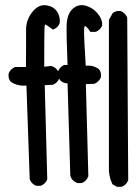

<svg xmlns="http://www.w3.org/2000/svg" viewBox="-20 -716 540 748"><path d="M433.6 10.7 419.9 2.9 418.5 2.4 417.5 0.5Q402.3 -30.8 404.3 -68.4V-637.7V-639.2L405.3 -640.6L418 -663.1L418.5 -664.1L418.9 -664.6Q430.7 -675.3 449.7 -672.9H450.7L451.7 -672.4Q460 -668.5 465.8 -662.6Q471.7 -656.7 475.1 -648.9L475.6 -647.5V-646.5L479.5 -14.6V-13.7L479 -12.7Q472.2 4.4 455.1 11.2L454.1 11.7H453.1H436.5H435.1ZM120.1 7.3Q103 0.5 96.2 -16.6L95.7 -17.1V-18.6L83 -382.8Q48.8 -379.4 22 -397.5L21.5 -397.9L21 -398.9Q11.2 -410.2 13.7 -429.2V-430.2L14.2 -431.2Q21 -446.8 37.6 -454.6L38.6 -455.1H40H81.1Q82 -560.5 81.5 -597.7Q81.1 -637.7 105 -668Q129.4 -699.7 159.7 -695.3Q173.8 -693.4 184.6 -687.3Q195.3 -681.2 202.1 -671.4Q208.5 -661.6 211.2 -650.6Q213.9 -639.6 212.9 -627.4V-626.5L212.4 -626Q210.4 -620.1 207 -615.5Q203.6 -610.8 199 -607.4Q194.3 -604 188.5 -602.1L185.5 -600.6L183.1 -603Q164.6 -617.2 155.8 -621.1Q153.8 -617.2 153.3 -605.5Q152.8 -593.3 152.6 -555.7Q152.3 -518.1 152.3 -456.1L178.2 -459H179.2L180.7 -458.5Q190.9 -455.6 198.5 -448.5Q206.1 -441.4 210.4 -431.2L210.9 -429.7V-428.7V-412.1V-411.1L210.4 -410.2Q209 -406.7 207.3 -403.6Q205.6 -400.4 203.4 -397.9Q201.2 -395.5 198.7 -393.3Q196.3 -391.1 193.1 -389.4Q189.9 -387.7 186.5 -386.2L186 -385.7H185.1L154.3 -384.3L164.1 -18.6V-17.6L163.6 -16.6Q160.2 -7.8 154.3 -2Q148.4 3.9 139.6 7.3L138.7 7.8H137.7H122.1H121.1ZM280.3 -3.4Q271 -6.8 264.2 -13.7Q257.3 -20.5 254.4 -30.3L253.9 -31.2V-32.2L243.2 -391.1Q239.3 -391.6 235.4 -392.1Q231.4 -392.6 228 -394Q224.6 -395.5 221.7 -397.5Q218.8 -399.4 215.8 -401.9V-402.3H215.3Q202.6 -416 206.1 -437.5V-438L206.5 -438.5Q210 -446.8 215.6 -452.9Q221.2 -459 229 -462.4L230.5 -462.9H231.4H243.2Q238.3 -581.1 239.7 -619.1Q241.2 -660.6 262.7 -681.2Q284.7 -701.7 314 -693.8Q328.1 -689.9 339.8 -682.1Q351.6 -674.3 360.8 -663.1Q379.9 -639.6 377.9 -616.7V-615.7L377.4 -614.7Q373.5 -606.9 367.7 -601.3Q361.8 -595.7 354 -592.3L352.5 -591.8H351.6H335H331.5L330.1 -594.7Q327.1 -599.1 324.5 -602.5Q321.8 -606 319.3 -608.6Q316.9 -611.3 314.7 -612.8Q312.5 -614.3 310.5 -615.2Q309.6 -613.8 308.6 -609.6Q307.6 -605.5 307.6 -599.6Q306.6 -575.2 314 -460Q319.8 -460.4 325.4 -460.4Q331.1 -460.4 336.2 -459.5Q341.3 -458.5 346.2 -456.8Q351.1 -455.1 355.7 -452.6Q360.4 -450.2 364.7 -447.3L365.2 -446.8L365.7 -445.8Q375.5 -434.6 373 -415.5V-414.6L372.6 -413.6Q365.7 -397.9 349.1 -390.1L348.1 -389.6H347.2L314.5 -388.2L324.2 -30.3V-29.3L323.7 -28.3Q316.9 -10.3 299.8 -3.4L298.8 -2.9H297.9H282.2H281.2Z"/></svg>

Font: NaikaiFont
Style: SemiBold
Weight: 600
Version: Version 1.89